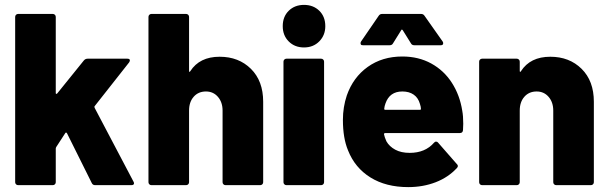

<svg xmlns="http://www.w3.org/2000/svg" viewBox="-20 -757 2487 785"><path d="M54 0Q49 0 45.5 -3.5Q42 -7 42 -12V-688Q42 -693 45.5 -696.5Q49 -700 54 -700H196Q201 -700 204.5 -696.5Q208 -693 208 -688V-377Q208 -374 209 -373.5Q210 -373 211 -373Q212 -373 214 -375L323 -510Q329 -517 338 -517H501Q511 -517 511 -510Q511 -507 508 -502L367 -323Q366 -322 366 -320Q366 -318 367 -316L526 -14Q528 -10 528 -8Q528 0 517 0H369Q359 0 355 -9L254 -212Q253 -214 251.5 -214.5Q250 -215 250 -215Q248 -215 247 -213L210 -156Q208 -152 208 -150V-12Q208 -7 204.5 -3.5Q201 0 196 0Z M878 -525Q956 -525 1006 -475.5Q1056 -426 1056 -341V-12Q1056 -7 1052.5 -3.5Q1049 0 1044 0H902Q897 0 893.5 -3.5Q890 -7 890 -12V-305Q890 -339 871 -361Q852 -383 822 -383Q791 -383 772 -361.5Q753 -340 753 -305V-12Q753 -7 749.5 -3.5Q746 0 741 0H599Q594 0 590.5 -3.5Q587 -7 587 -12V-688Q587 -693 590.5 -696.5Q594 -700 599 -700H741Q746 -700 749.5 -696.5Q753 -693 753 -688V-468Q753 -464 754 -463.5Q755 -463 755 -463Q756 -463 758 -466Q796 -525 878 -525Z M1223 -563Q1185 -563 1160.5 -587.5Q1136 -612 1136 -650Q1136 -689 1160.5 -713Q1185 -737 1223 -737Q1261 -737 1285.5 -713Q1310 -689 1310 -650Q1310 -613 1285.5 -588Q1261 -563 1223 -563ZM1151 0Q1146 0 1142.5 -3.5Q1139 -7 1139 -12V-505Q1139 -510 1142.5 -513.5Q1146 -517 1151 -517H1293Q1298 -517 1301.5 -513.5Q1305 -510 1305 -505V-12Q1305 -7 1301.5 -3.5Q1298 0 1293 0Z M1870 -304Q1874 -283 1874 -251Q1874 -239 1873 -225Q1872 -213 1860 -213H1555Q1553 -213 1551.5 -212Q1550 -211 1550 -209Q1550 -209 1550 -208Q1552 -197 1560 -179Q1572 -158 1596 -145Q1620 -132 1655 -132Q1718 -132 1754 -173Q1758 -178 1763 -178Q1768 -178 1771 -174L1848 -86Q1852 -83 1852 -78Q1852 -74 1848 -70Q1813 -32 1761.5 -12Q1710 8 1649 8Q1558 8 1494.5 -31.5Q1431 -71 1403 -142Q1382 -192 1382 -267Q1382 -319 1398 -367Q1424 -441 1483.5 -483.5Q1543 -526 1625 -526Q1691 -526 1743 -497.5Q1795 -469 1827.5 -418.5Q1860 -368 1870 -304ZM1625 -383Q1573 -383 1556 -334Q1552 -323 1551 -313Q1551 -312 1551 -311Q1551 -308 1555 -308H1697Q1701 -308 1701 -312Q1701 -320 1697 -332Q1690 -357 1671.5 -370Q1653 -383 1625 -383ZM1464 -572Q1457 -572 1455.5 -575Q1454 -578 1454 -580Q1454 -583 1456 -587L1528 -692Q1533 -700 1542 -700H1702Q1711 -700 1716 -692L1790 -587Q1792 -584 1792 -580Q1792 -572 1782 -572H1674Q1664 -572 1660 -580L1627 -633Q1625 -636 1623 -636Q1621 -636 1620 -633L1587 -580Q1583 -572 1573 -572Z M2230 -525Q2308 -525 2358 -475.5Q2408 -426 2408 -341V-12Q2408 -7 2404.5 -3.5Q2401 0 2396 0H2254Q2249 0 2245.5 -3.5Q2242 -7 2242 -12V-305Q2242 -339 2223 -361Q2204 -383 2174 -383Q2143 -383 2124 -361.5Q2105 -340 2105 -305V-12Q2105 -7 2101.5 -3.5Q2098 0 2093 0H1951Q1946 0 1942.5 -3.5Q1939 -7 1939 -12V-505Q1939 -510 1942.5 -513.5Q1946 -517 1951 -517H2093Q2098 -517 2101.5 -513.5Q2105 -510 2105 -505V-468Q2105 -464 2106 -463.5Q2107 -463 2107 -463Q2108 -463 2110 -466Q2148 -525 2230 -525Z"/></svg>

Font: LinhAnh ExtBd
Style: Regular
Weight: 800
Designer: Jeremy Tribby
Foundry: Tribby Type
Version: Version 1.408